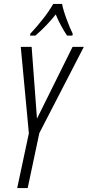

<svg xmlns="http://www.w3.org/2000/svg" viewBox="-20 -951 444 971"><path d="M159 -771Q186 -794 212.5 -821.5Q239 -849 262 -878Q274 -848 289.5 -820Q305 -792 319 -771H346L348 -780Q335 -805 317 -853.5Q299 -902 294 -931H249Q228 -894 196 -853.5Q164 -813 133 -780L132 -771ZM120 0 179 -278 404 -714H347L167 -351L140 -714H85L126 -277L67 0Z"/></svg>

Font: Noto Sans Display Condensed Light
Style: Italic
Weight: 300
Width: 3
Designer: Monotype Design team
Foundry: Monotype Imaging Inc.
Version: 1.000